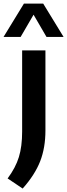

<svg xmlns="http://www.w3.org/2000/svg" viewBox="-60 -830 379 1084"><path d="M-17 177.5Q28 117 46.5 57Q65 -3 65 -87V-545.5H196.5V-93Q196.5 4 166.8 80.5Q137 157 68 234.5ZM299 -621.5H202.5L129.5 -747L56.5 -621.5H-40L75 -809.5H184Z"/></svg>

Font: Encode Sans SemiBold
Style: Regular
Weight: 600
Designer: Multiple Designers
Foundry: Impallari Type
Version: Version 2.000